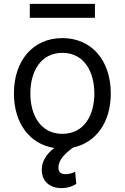

<svg xmlns="http://www.w3.org/2000/svg" viewBox="-20 -747 637 980"><path d="M294 213.1C328.1 213.1 353.7 201.7 369.3 191.8L363.6 129.3C353.7 134.9 336.6 142 315.3 142C286.9 142 278.4 129.3 278.4 108C278.4 68.2 313.2 35.5 353 6C469.8 -18.5 545.5 -122.5 545.5 -269.9C545.5 -440.3 446 -552.6 298.3 -552.6C150.6 -552.6 51.1 -440.3 51.1 -269.9C51.1 -117.2 132.5 -10.7 257.1 8.2C211.6 43 193.2 81.3 193.2 119.3C193.2 180.4 235.8 213.1 294 213.1ZM298.3 -63.9C186.1 -63.9 134.9 -160.5 134.9 -269.9C134.9 -379.3 186.1 -477.3 298.3 -477.3C410.5 -477.3 461.6 -379.3 461.6 -269.9C461.6 -160.5 410.5 -63.9 298.3 -63.9ZM464.5 -727.3H132.1V-656.2H464.5Z"/></svg>

Font: Karasuma Gothic
Style: Regular
Weight: 400
Designer: Rasmus Andersson, Ryoko Nishizuka
Foundry: Genbu
Version: Version 1.00